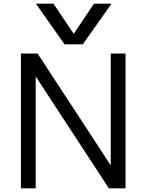

<svg xmlns="http://www.w3.org/2000/svg" viewBox="-20 -1020 793 1040"><path d="M174.6 -1000H269.7L378.3 -838.1H380.3L488.9 -1000H584L428.4 -780H329.6ZM93.3 0V-730H183.7L577.9 -127.1H579.9V-730H660V0H569.6L175.4 -602.9H173.4V0Z"/></svg>

Font: M PLUS 2 Thin
Style: Regular
Weight: 100
Designer: Coji Morishita
Foundry: UNDERFOREST DESIGN
Version: Version 1.001